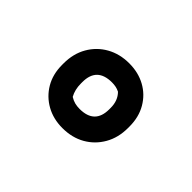

<svg xmlns="http://www.w3.org/2000/svg" viewBox="-66 -898 732 732"><g transform="rotate(45 300.0 -532.5)"><path d="M302 -710Q351 -710 389.5 -689Q428 -668 450.5 -629.5Q473 -591 473 -540V-532Q473 -480 450 -440Q427 -400 387.5 -377.5Q348 -355 296 -355Q247 -355 208.5 -376.5Q170 -398 147.5 -436Q125 -474 125 -525V-533Q125 -585 148 -625Q171 -665 211 -687.5Q251 -710 302 -710ZM291 -453Q372 -453 372 -532V-540Q372 -579 348 -603Q338 -608 328 -610Q318 -612 307 -612Q226 -612 226 -533V-525Q226 -492 240 -467Q253 -459 265 -456Q277 -453 291 -453Z"/></g></svg>

Font: Recursive Sn Csl St XBd
Style: Regular
Weight: 800
Version: Version 1.085;hotconv 1.1.0;makeotfexe 2.6.0; ttfautohint (v